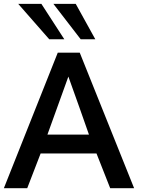

<svg xmlns="http://www.w3.org/2000/svg" viewBox="-31 -987 751 1007"><path d="M392.1 -781.2 249 -966.8H366.2L468.8 -781.2ZM227.1 -781.2 64.5 -966.8H186L306.2 -781.2ZM217.8 -281.2H435.5Q413.1 -345.7 386.2 -421.4Q359.4 -497.1 327.6 -585.4ZM-10.7 0 272 -710.9H387.2L672.4 0H546.9L475.1 -182.1H182.1L111.8 0Z"/></svg>

Font: Ride Light
Style: Bold
Weight: 600
Version: Version 3.000